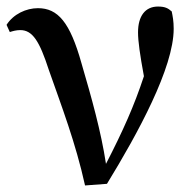

<svg xmlns="http://www.w3.org/2000/svg" viewBox="-20 -561 596 587"><path d="M10 -463C19 -466 30 -469 42 -469C80 -469 101 -434 129 -348C169 -234 211 -125 240 6L307 1C402 -154 511 -354 511 -473C511 -497 508 -511 505 -526C494 -536 484 -541 463 -541C424 -541 402 -512 402 -462C402 -435 408 -393 420 -328C390 -237 356 -161 304 -60C289 -159 260 -262 229 -368C194 -493 157 -536 96 -536C60 -536 21 -518 0 -485Z"/></svg>

Font: Source Han Serif CN SemiBold
Style: Regular
Weight: 600
Designer: Ryoko NISHIZUKA 西塚涼子 (kana & ideographs); Frank Grießhammer (Latin, Greek & Cyrillic); Wenlong ZHANG 张文龙 (bopomofo); San
Foundry: Adobe Systems Incorporated
Version: Version 1.000;PS 1;hotconv 16.6.53;makeotf.lib2.5.65590